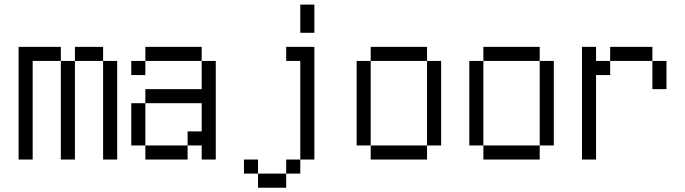

<svg xmlns="http://www.w3.org/2000/svg" viewBox="-20 -708 3040 852"><path d="M62.5 -500Q62.5 -500 62.5 0H125V-437.5H250V0H312.5V-437.5H250V-500ZM437.5 -437.5V0H500V-437.5ZM312.5 -437.5H437.5V-500H312.5Z M625 -62.5V0H812.5V-62.5ZM625 -62.5V-250H562.5V-62.5ZM875 -62.5V0H937.5V-437.5H875Q875 -437.5 875 -312.5H625V-250H875Q875 -250 875 -125H812.5V-62.5ZM625 -437.5H562.5V-375H625ZM625 -437.5H875V-500H625Z M1125 62.5V125H1250V62.5ZM1125 62.5V0H1062.5V62.5ZM1250 62.5H1312.5V0H1250ZM1312.5 0H1375Q1375 0 1375 -500H1250V-437.5H1312.5ZM1312.5 -687.5Q1312.5 -687.5 1312.5 -562.5H1375Q1375 -562.5 1375 -687.5Z M1625 -62.5V0H1875V-62.5ZM1625 -62.5Q1625 -62.5 1625 -437.5H1562.5Q1562.5 -437.5 1562.5 -62.5ZM1875 -62.5H1937.5Q1937.5 -62.5 1937.5 -437.5H1875Q1875 -437.5 1875 -62.5ZM1625 -437.5H1875V-500H1625Z M2125 -62.5V0H2375V-62.5ZM2125 -62.5Q2125 -62.5 2125 -437.5H2062.5Q2062.5 -437.5 2062.5 -62.5ZM2375 -62.5H2437.5Q2437.5 -62.5 2437.5 -437.5H2375Q2375 -437.5 2375 -62.5ZM2125 -437.5H2375V-500H2125Z M2562.5 -500Q2562.5 -500 2562.5 0H2625Q2625 0 2625 -375H2687.5V-437.5H2625V-500ZM2875 -437.5Q2875 -437.5 2875 -312.5H2937.5Q2937.5 -312.5 2937.5 -437.5ZM2687.5 -437.5H2875V-500H2687.5Z"/></svg>

Font: Unifont
Style: Medium
Weight: 500
Version: Version 9.0.06